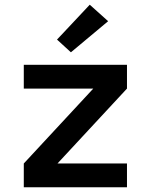

<svg xmlns="http://www.w3.org/2000/svg" viewBox="-20 -795 640 815"><path d="M81 0V-101L376 -419H81V-520H519V-419L224 -101H519V0ZM281 -573 222 -627 361 -775 439 -705Z"/></svg>

Font: Iosevka Custom Extended
Style: Bold
Weight: 700
Width: 7
Monospace: yes
Designer: Belleve Invis
Foundry: Belleve Invis
Version: Version 11.2.4; ttfautohint (v1.8.4)